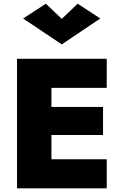

<svg xmlns="http://www.w3.org/2000/svg" viewBox="-20 -1018 659 1038"><path d="M204 0H557V-157H204ZM204 -543H557V-700H204ZM204 -288H537V-440H204ZM72 -700V0H258V-700ZM314 -916 228 -998 105 -918 314 -778 522 -918 400 -998Z"/></svg>

Font: Jost ExtraBold
Style: Regular
Weight: 800
Version: Version 3.710